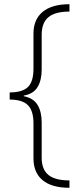

<svg xmlns="http://www.w3.org/2000/svg" viewBox="-20 -734 386 912"><path d="M310 158Q226 158 182.5 122Q139 86 139 18V-148Q139 -208 112.5 -234.5Q86 -261 26 -261V-295Q86 -295 112.5 -320.5Q139 -346 139 -408V-574Q139 -642 183 -678Q227 -714 310 -714V-679Q242 -679 210 -652.5Q178 -626 178 -568V-404Q178 -353 158.5 -320.5Q139 -288 93 -280V-277Q139 -268 158.5 -235.5Q178 -203 178 -152V15Q178 71 210 97Q242 123 310 123Z"/></svg>

Font: Noto Sans Thai ExtraLight
Style: Regular
Weight: 200
Designer: Monotype Design Team
Foundry: Monotype Imaging Inc.
Version: Version 2.001; ttfautohint (v1.8.4.7-5d5b)